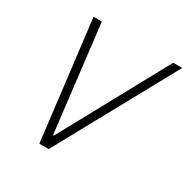

<svg xmlns="http://www.w3.org/2000/svg" viewBox="-157 -826 943 964"><g transform="rotate(30 314.0 -344.0)"><path d="M197 0 114 -688H162L235 -72H240L576 -688H628L251 0Z"/></g></svg>

Font: Saira Semi Condensed ExtraLight
Style: Italic
Weight: 200
Width: 4
Italic angle: -12°
Designer: Hector Gatti with collaboration of the Omnibus-Type team
Foundry: Omnibus-Type
Version: Version 1.001; ttfautohint (v1.8)